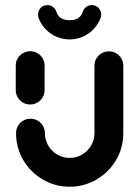

<svg xmlns="http://www.w3.org/2000/svg" viewBox="-20 -716 536 740"><path d="M96.3 -313.3Q81.1 -313.3 68.3 -320.7Q55.6 -328.1 48.1 -340.9Q40.7 -353.7 40.7 -368.9V-463Q40.7 -478.1 48.1 -490.9Q55.6 -503.7 68.3 -511.1Q81.1 -518.5 96.3 -518.5Q111.5 -518.5 124.3 -511.1Q137 -503.7 144.4 -490.9Q151.9 -478.1 151.9 -463V-368.9Q151.9 -353.7 144.4 -340.9Q137 -328.1 124.3 -320.7Q111.5 -313.3 96.3 -313.3ZM399.6 -518.1Q414.8 -518.1 427.6 -510.7Q440.4 -503.3 447.8 -490.6Q455.2 -477.8 455.2 -462.6V-203Q455.2 -146.3 427.2 -98.9Q399.3 -51.5 351.7 -23.9Q304.1 3.7 248.5 3.7Q193 3.7 145.4 -23.9Q97.8 -51.5 69.8 -98.9Q41.9 -146.3 41.9 -203Q41.9 -218.1 49.3 -230.9Q56.7 -243.7 69.4 -251.1Q82.2 -258.5 97.4 -258.5Q112.6 -258.5 125.4 -251.1Q138.1 -243.7 145.6 -230.9Q153 -218.1 153 -203Q153 -177 165.9 -155Q178.9 -133 200.7 -120.2Q222.6 -107.4 248.5 -107.4Q274.4 -107.4 296.3 -120.2Q318.1 -133 331.1 -155Q344.1 -177 344.1 -203V-462.6Q344.1 -477.8 351.5 -490.6Q358.9 -503.3 371.7 -510.7Q384.4 -518.1 399.6 -518.1ZM128.5 -647Q126.7 -651.9 126.7 -658.9Q126.7 -673.7 136.1 -685Q145.6 -696.3 162.6 -696.3Q174.8 -696.3 184.4 -688.9Q194.1 -681.5 197.4 -670.4Q202.2 -654.4 215.2 -646.3Q228.1 -638.1 248.5 -638.1Q268.5 -638.1 281.3 -646.3Q294.1 -654.4 298.9 -670.4Q302.2 -681.9 311.9 -689.1Q321.5 -696.3 333.7 -696.3Q350.4 -696.3 360.2 -685.2Q370 -674.1 370 -659.6Q370 -653.3 367.8 -647Q358.9 -623 341.1 -604.1Q323.3 -585.2 299.4 -574.6Q275.6 -564.1 248.5 -564.1Q221.5 -564.1 197.2 -574.6Q173 -585.2 155.2 -604.1Q137.4 -623 128.5 -647Z"/></svg>

Font: 26F Galaxy Sans Black
Style: Regular
Weight: 900
Designer: C₂₉H₂₅N₃O₅
Version: Version 1.100